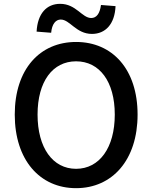

<svg xmlns="http://www.w3.org/2000/svg" viewBox="-20 -969 794 1002"><path d="M377 13C566 13 698 -134 698 -371C698 -608 566 -750 377 -750C188 -750 57 -608 57 -371C57 -134 188 13 377 13ZM377 -88C255 -88 176 -198 176 -371C176 -544 255 -649 377 -649C499 -649 579 -544 579 -371C579 -198 499 -88 377 -88ZM460 -792C530 -792 579 -843 583 -937L507 -943C501 -897 483 -875 456 -875C408 -875 377 -949 294 -949C223 -949 176 -898 171 -804L247 -798C251 -844 271 -867 297 -867C345 -867 377 -792 460 -792Z"/></svg>

Font: Noto Sans CJK KR Medium
Style: Regular
Weight: 500
Designer: Ryoko NISHIZUKA (kana & ideographs); Paul D. Hunt (Latin, Greek & Cyrillic); Wenlong ZHANG (bopomofo); Sandoll Communica
Foundry: Adobe Systems Incorporated
Version: Version 1.004;PS 1.004;hotconv 1.0.82;makeotf.lib2.5.63406